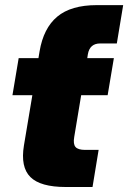

<svg xmlns="http://www.w3.org/2000/svg" viewBox="-20 -748 513 768"><path d="M242.7 0Q141.6 0 101.6 -39.8Q61.5 -79.6 75.7 -166L109.4 -367.2H29.8L54.7 -515.6H133.8L138.2 -542Q153.8 -635.3 209 -681.4Q264.2 -727.5 367.2 -727.5H472.7L447.3 -574.2H380.9Q338.9 -574.2 331.5 -531.2L329.1 -515.6H435.5L410.6 -367.2H304.7L276.9 -200.2Q272 -171.9 282 -160.2Q292 -148.4 320.8 -148.4H374.5L350.1 0Z"/></svg>

Font: Inter Display Black
Style: Italic
Weight: 900
Italic angle: -9.39999°
Designer: Rasmus Andersson
Foundry: rsms
Version: Version 4.000;git-a52131595